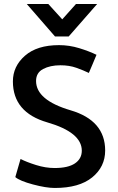

<svg xmlns="http://www.w3.org/2000/svg" viewBox="-20 -920 587 953"><path d="M113 -900H220L289 -824L357 -900H462L321 -739H253ZM82 -131Q111 -116 158.5 -101Q206 -86 251 -86Q318 -86 352 -109Q386 -132 386 -172Q386 -263 215 -312.5Q44 -362 44 -516Q44 -591 104 -643.5Q164 -696 273 -696Q324 -696 373 -681Q422 -666 459 -648Q450 -625 440 -602.5Q430 -580 421 -558Q394 -571 359 -583.5Q324 -596 280 -596Q229 -596 194 -577.5Q159 -559 159 -518Q159 -423 330.5 -372.5Q502 -322 502 -173Q502 -92 437.5 -39.5Q373 13 252 13Q209 13 143.5 -4.5Q78 -22 56 -41Z"/></svg>

Font: Palanquin SemiBold
Style: Regular
Weight: 600
Designer: Pria Ravichandran
Version: Version 1.0.4